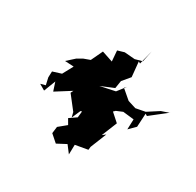

<svg xmlns="http://www.w3.org/2000/svg" viewBox="-192 -1112 1396 1366"><g transform="rotate(30 506.5 -429.5)"><path d="M106 -298 154 -270 191 -366 214 -296 336 -373 325 -351 410 -242 420 -202 451 -273 551 -303 566 -351 496 -309 463 -282 457 -225 400 -186 425 -143 363 -92 356 -37 415 15 489 -24 534 35 536 -45 638 -63 641 -89 694 -221 668 -201 719 -327 653 -386 668 -400 718 -421 808 -411 805 -327 856 -378 862 -489 878 -479 1013 -585 1007 -580 946 -559 856 -501 779 -486 712 -507 636 -572 652 -588 600 -521 478 -495 584 -539 594 -602 646 -664 634 -787 649 -778 678 -894 659 -802 600 -786 515 -793 461 -777 468 -690 378 -720 333 -625 281 -606 239 -582 178 -527 251 -523 205 -438 135 -416 133 -367 146 -309Z"/></g></svg>

Font: Hussar Lance
Style: Italic
Weight: 700
Foundry: Cannot Into Space Fonts, PlusOne Fonts
Version: Version 2.27